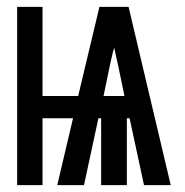

<svg xmlns="http://www.w3.org/2000/svg" viewBox="-20 -540 540 560"><path d="M30 0V-520H104V-260H208L270 -520H355L478 0H400L358 -195H350V0H275V-195H267L225 0H147L193 -195H104V0ZM282 -260H343L325 -347Q322 -360 319 -374Q316 -388 313 -401Q309 -388 306 -374Q303 -360 300 -347Z"/></svg>

Font: Iosevka SS04 Semibold
Style: Regular
Weight: 600
Monospace: yes
Designer: Belleve Invis
Foundry: Belleve Invis
Version: Version 19.0.0; ttfautohint (v1.8.4)